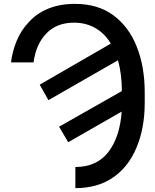

<svg xmlns="http://www.w3.org/2000/svg" viewBox="-20 -758 802 991"><path d="M66 -547Q89 -603 129 -644Q168 -688 228 -713Q289 -738 366 -738Q485 -738 564 -680Q645 -620 685 -519Q727 -416 727 -280V-228Q727 -96 684 5Q642 105 562 159Q483 213 369 213V104Q479 104 539 27Q599 -51 608 -182L332 -24L285 -104L609 -288Q609 -375 589 -447L230 -241L185 -321L552 -533Q522 -584 474 -612Q425 -641 362 -641Q273 -641 220 -586Q166 -531 153 -436H37Q43 -491 66 -547Z"/></svg>

Font: Sinter Medium
Style: Regular
Weight: 500
Foundry: Adobe & rsms
Version: Version 1.000